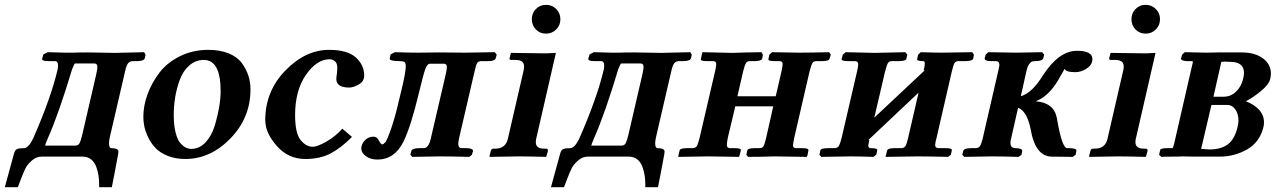

<svg xmlns="http://www.w3.org/2000/svg" viewBox="-20 -651 5302 798"><path d="M169.9 -54.2Q168.9 -46.4 166 -45.9H293Q305.2 -45.9 310.5 -55.9Q315.9 -65.9 321.8 -90.8L379.9 -341.8Q384.8 -363.8 384.8 -373Q384.8 -387.2 372.1 -387.2H292Q289.1 -387.2 279.8 -363.8Q224.6 -179.7 179.2 -77.1Q169.9 -55.2 169.9 -54.2ZM152.8 0Q130.9 0 112.5 16.1Q94.2 32.2 86.2 48.1Q78.1 64 67.1 93Q56.2 122.1 54.2 127H0L38.1 -12.2Q42 -27.3 50.5 -31.2Q59.1 -35.2 79.1 -35.2Q98.1 -35.2 117.2 -74.2Q192.4 -245.1 220.2 -365.2Q220.2 -367.2 220.7 -371.6Q221.2 -376 221.2 -378.9Q221.2 -397 208 -397H181.2Q173.3 -397 167.2 -397.9Q161.1 -398.9 158 -400.9Q154.8 -402.8 154.8 -405.8L160.2 -424.8L178.2 -434.1Q236.3 -432.1 252 -432.1H284.2Q301.3 -433.1 345.2 -433.1Q356.4 -433.1 376.2 -432.6Q396 -432.1 403.8 -432.1Q421.9 -431.2 459 -431.2L579.1 -434.1L585 -423.8L582 -409.2Q578.1 -397 549.8 -397H533.2Q519 -397 512 -387.5Q504.9 -377.9 500 -355L436 -79.1Q433.1 -64 433.1 -55.2Q433.1 -35.2 443.8 -35.2Q471.7 -35.2 472.2 -21Q472.2 -20 471.7 -16.6Q471.2 -13.2 471.2 -11.2Q467.3 10.7 458.3 57.9Q449.2 105 444.8 127H392.1V117.2Q392.1 98.1 389.6 80.1Q387.2 62 380.1 42.5Q373 22.9 358.6 11.5Q344.2 0 323.2 0Z M702.1 -172.9Q702.1 -129.9 710 -99.4Q717.8 -68.8 730.2 -55.4Q742.7 -42 753.2 -37.1Q763.7 -32.2 774.9 -32.2Q809.1 -32.2 834.5 -59.6Q859.9 -86.9 872.3 -128.4Q884.8 -169.9 890.9 -206.5Q897 -243.2 897 -272Q897 -401.9 827.1 -401.9Q793 -401.9 766.8 -378.9Q740.7 -356 727.3 -319.6Q713.9 -283.2 708 -246.1Q702.1 -209 702.1 -172.9ZM575.7 -165Q575.7 -211.9 593.3 -259.5Q610.8 -307.1 642.8 -349.1Q674.8 -391.1 728.3 -417.5Q781.7 -443.8 845.7 -443.8Q894.5 -443.8 930.7 -429Q966.8 -414.1 985.4 -388.4Q1003.9 -362.8 1012.5 -335.9Q1021 -309.1 1021 -278.8Q1021 -161.6 938 -75.9Q855 9.8 750 9.8Q709 9.8 677 -3.2Q645 -16.1 626.5 -35.6Q607.9 -55.2 595.9 -80.1Q584 -105 579.8 -126Q575.7 -147 575.7 -165Z M1248.5 9.8Q1178.7 9.8 1130.6 -44.2Q1082.5 -98.1 1082.5 -151.9Q1082.5 -272 1166 -357.9Q1249.5 -443.8 1347.7 -443.8Q1423.8 -443.8 1458.7 -412.4Q1493.7 -380.9 1493.7 -336.9Q1493.7 -313 1471.2 -300Q1448.7 -287.1 1431.6 -287.1Q1377.4 -287.1 1377.9 -323.2Q1377.9 -331.1 1379.9 -342.5Q1381.8 -354 1381.8 -370.1Q1381.8 -389.2 1371.3 -397Q1360.8 -404.8 1350.6 -404.8Q1296.4 -404.8 1251.5 -339.8Q1206.5 -274.9 1206.5 -172.9Q1206.5 -97.7 1229.2 -69.3Q1252 -41 1279.8 -41Q1298.8 -41 1336.7 -62.5Q1374.5 -84 1402.8 -116.2L1442.9 -82Q1399.9 -38.1 1355.7 -14.2Q1311.5 9.8 1248.5 9.8Z M1532.7 -83Q1546.9 -83 1554.7 -66.9Q1562.5 -50.8 1569.8 -50.8Q1572.8 -50.8 1583.5 -62Q1613.3 -121.1 1644.5 -259.8Q1666.5 -348.6 1666.5 -375Q1666.5 -389.2 1661.1 -393.1Q1655.8 -397 1640.6 -397Q1599.6 -397 1599.6 -407.2Q1599.6 -409.2 1600.6 -411.1L1603.5 -424.8L1621.6 -434.1Q1679.7 -432.1 1719.7 -432.1L1804.7 -433.1Q1869.6 -432.1 1911.6 -432.1L2036.6 -434.1L2044.4 -423.8L2040.5 -409.2Q2037.6 -397 2008.8 -397H1980.5Q1968.3 -397 1963.4 -389.4Q1958.5 -381.8 1952.6 -355L1887.7 -75.2Q1884.8 -61 1884.8 -53.2Q1884.8 -35.2 1899.4 -35.2H1918.5Q1931.6 -35.2 1939.2 -32Q1946.8 -28.8 1945.8 -22.9L1941.4 -7.8L1930.7 1Q1849.6 -1 1809.6 -1L1693.4 1L1685.5 -7.8L1689.5 -22.9Q1692.4 -35.2 1722.7 -35.2H1740.7Q1761.7 -35.2 1770.5 -75.2L1832.5 -341.8Q1837.4 -363.8 1837.4 -372.1Q1837.4 -386.2 1824.7 -386.2H1767.6Q1755.4 -386.2 1747.1 -362.5Q1738.8 -338.9 1721.7 -267.1Q1687.5 -124 1656.7 -62Q1619.6 12.2 1548.8 12.2Q1520 12.2 1500.7 -2Q1481.4 -16.1 1481.4 -35.2Q1481.4 -36.1 1481.9 -38.6Q1482.4 -41 1482.4 -42Q1486.3 -59.1 1500 -71Q1513.7 -83 1532.7 -83Z M2091.3 -76.2 2156.2 -357.9Q2158.2 -363.8 2158.2 -375Q2158.2 -401.9 2123 -401.9H2104Q2096.2 -401.9 2098.1 -410.2L2103 -429.2L2105 -431.2Q2215.8 -429.2 2251 -429.2Q2251 -429.2 2289.1 -431.2L2290 -429.2L2209 -76.2Q2207 -70.3 2207 -60.1Q2207 -33.2 2241.2 -33.2H2250Q2257.8 -33.2 2257.3 -23.9L2251 -1L2249 1Q2173.8 -1 2135.3 -1Q2135.3 -1 2016.1 1L2014.2 -1L2020 -23.9Q2022 -32.7 2030.3 -33.2H2038.1Q2082.5 -33.2 2091.3 -76.2ZM2207.3 -528.6Q2190.4 -545.9 2190.4 -571Q2190.4 -596.2 2207.3 -613.5Q2224.1 -630.9 2249.3 -630.9Q2274.4 -630.9 2291.7 -613.5Q2309.1 -596.2 2309.1 -571Q2309.1 -545.9 2291.7 -528.6Q2274.4 -511.2 2249.3 -511.2Q2224.1 -511.2 2207.3 -528.6Z M2439.9 -54.2Q2439 -46.4 2436 -45.9H2563Q2575.2 -45.9 2580.6 -55.9Q2585.9 -65.9 2591.8 -90.8L2649.9 -341.8Q2654.8 -363.8 2654.8 -373Q2654.8 -387.2 2642.1 -387.2H2562Q2559.1 -387.2 2549.8 -363.8Q2494.6 -179.7 2449.2 -77.1Q2439.9 -55.2 2439.9 -54.2ZM2422.9 0Q2400.9 0 2382.6 16.1Q2364.3 32.2 2356.2 48.1Q2348.1 64 2337.2 93Q2326.2 122.1 2324.2 127H2270L2308.1 -12.2Q2312 -27.3 2320.6 -31.2Q2329.1 -35.2 2349.1 -35.2Q2368.2 -35.2 2387.2 -74.2Q2462.4 -245.1 2490.2 -365.2Q2490.2 -367.2 2490.7 -371.6Q2491.2 -376 2491.2 -378.9Q2491.2 -397 2478 -397H2451.2Q2443.4 -397 2437.3 -397.9Q2431.2 -398.9 2428 -400.9Q2424.8 -402.8 2424.8 -405.8L2430.2 -424.8L2448.2 -434.1Q2506.3 -432.1 2522 -432.1H2554.2Q2571.3 -433.1 2615.2 -433.1Q2626.5 -433.1 2646.2 -432.6Q2666 -432.1 2673.8 -432.1Q2691.9 -431.2 2729 -431.2L2849.1 -434.1L2855 -423.8L2852.1 -409.2Q2848.1 -397 2819.8 -397H2803.2Q2789.1 -397 2782 -387.5Q2774.9 -377.9 2770 -355L2706.1 -79.1Q2703.1 -64 2703.1 -55.2Q2703.1 -35.2 2713.9 -35.2Q2741.7 -35.2 2742.2 -21Q2742.2 -20 2741.7 -16.6Q2741.2 -13.2 2741.2 -11.2Q2737.3 10.7 2728.3 57.9Q2719.2 105 2714.8 127H2662.1V117.2Q2662.1 98.1 2659.7 80.1Q2657.2 62 2650.1 42.5Q2643.1 22.9 2628.7 11.5Q2614.3 0 2593.3 0Z M2952.1 -355Q2957 -377.9 2957 -384.8Q2957 -397 2942.9 -397H2918Q2890.1 -397 2893.1 -405.8L2897.9 -428.2L2899.9 -434.1L3023.9 -431.2Q3042 -432.1 3085 -433.1Q3127.9 -434.1 3145 -434.1L3150.9 -423.8L3147.9 -407.2Q3145 -397.5 3118.2 -397H3097.2Q3085.9 -397 3080.8 -389.4Q3075.7 -381.8 3068.8 -355L3044.9 -251H3204.1L3228 -354Q3232.9 -377 3232.9 -384.8Q3232.9 -397 3219.7 -397H3198.7Q3170.9 -397 3173.8 -405.8L3177.7 -423.8L3189 -434.1L3299.8 -432.1Q3351.6 -432.1 3425.8 -434.1L3433.1 -423.8L3427.7 -407.2Q3425.8 -397.5 3398.9 -397H3374Q3361.8 -397 3356.9 -389.4Q3352.1 -381.8 3344.7 -354L3280.8 -77.1Q3275.9 -52.2 3275.9 -46.9Q3275.9 -34.7 3290 -35.2H3315.9Q3342.8 -35.2 3339.8 -24.9L3335.9 -4.9L3333 1L3198.7 -1Q3182.6 0 3143.8 0.5Q3105 1 3088.9 1L3082 -7.8L3085.9 -25.9Q3087.9 -34.7 3114.7 -35.2H3135.7Q3147.9 -35.2 3152.8 -42.5Q3157.7 -49.8 3164.1 -77.1L3193.8 -209H3036.1L3004.9 -78.1Q3001 -59.1 3001 -47.9Q3001 -35.6 3014.2 -35.2H3033.7Q3061.5 -35.2 3059.1 -25.9L3053.7 -4.9L3051.8 1L2923.8 -1Q2906.7 -1 2861.3 0Q2815.9 1 2798.8 1L2799.8 -4.9L2804.7 -25.9Q2805.7 -34.7 2834 -35.2H2858.9Q2871.1 -36.1 2876 -43.5Q2880.9 -50.8 2887.7 -78.1Z M3615.7 -431.2 3742.7 -434.1 3751 -423.8 3747.1 -407.2Q3745.1 -397.5 3716.8 -397H3687Q3674.8 -397 3669.9 -387.9Q3665 -378.9 3657.7 -350.1L3613.8 -162.1Q3684.6 -228 3824.7 -359.9L3818.8 -357.9Q3823.7 -376 3823.7 -386.2Q3823.7 -397.5 3816.9 -397Q3789.1 -397 3792 -405.8L3795.9 -423.8L3807.1 -434.1Q3865.2 -432.1 3893.1 -432.1L4021 -434.1L4027.8 -423.8L4024.9 -407.2Q4022 -397.5 3993.7 -397H3963.9Q3951.7 -397 3946.8 -388.4Q3941.9 -379.9 3935.1 -350.1L3873 -80.1Q3867.2 -59.1 3866.7 -48.8Q3866.7 -35.6 3880.9 -35.2H3910.6Q3938.5 -35.2 3936 -25.9L3932.1 -7.8L3920.9 1Q3837.9 -1 3793.9 -1L3660.6 1L3667 -25.9Q3669.9 -34.7 3695.8 -35.2H3726.1Q3739.3 -36.1 3744.1 -45.2Q3749 -54.2 3754.9 -80.1L3797.9 -266.1L3587.9 -67.9L3592.8 -69.8V-67.9Q3588.9 -49.8 3588.9 -45.9Q3588.9 -34.7 3600.1 -35.2Q3614.3 -35.2 3620.6 -33Q3627 -30.8 3626 -25.9L3622.1 -7.8L3609.9 1Q3546.9 -1 3516.1 -1L3393.1 1L3385.7 -7.8L3389.6 -25.9Q3390.6 -34.7 3419.9 -35.2H3448.7Q3461.9 -36.1 3466.8 -44.7Q3471.7 -53.2 3478 -78.1L3541 -349.1Q3546.9 -373 3546.9 -383.8Q3546.9 -397 3532.7 -397H3503.9Q3489.7 -397 3483.4 -399.4Q3477.1 -401.9 3478 -405.8L3482.9 -423.8L3495.1 -434.1Z M4181.6 -71.8Q4179.7 -65.9 4179.7 -57.1Q4179.7 -35.2 4201.7 -35.2Q4214.8 -35.2 4222.2 -32Q4229.5 -28.8 4228.5 -22.9L4225.6 -7.8L4213.4 1Q4142.6 -1 4103.5 -1L3987.8 1L3979.5 -7.8L3983.4 -22.9Q3986.3 -35.2 4015.6 -35.2H4034.7Q4046.9 -35.2 4052.7 -43.5Q4058.6 -51.8 4063.5 -71.8L4129.4 -357.9Q4133.3 -376 4133.8 -379.9Q4133.8 -397 4118.7 -397H4099.6Q4069.8 -397 4072.8 -410.2L4076.7 -423.8L4087.4 -434.1Q4168.5 -432.1 4203.6 -432.1L4311.5 -434.1L4319.8 -423.8L4316.4 -410.2Q4313.5 -397 4283.7 -397Q4274.9 -397 4269.3 -395Q4263.7 -393.1 4257.1 -384Q4250.5 -375 4246.6 -357.9L4222.7 -251Q4270.5 -265.1 4315.4 -338.9Q4381.3 -439.9 4456.5 -439.9Q4520.5 -439.9 4520.5 -404.8Q4520.5 -400.9 4518.6 -393.1Q4514.6 -377 4493.2 -364Q4471.7 -351.1 4449.7 -351.1Q4414.6 -351.1 4407.7 -360.8Q4407.7 -361.8 4406.2 -362.8Q4404.8 -363.8 4404.8 -365.2Q4402.8 -360.4 4377.4 -316.9Q4337.4 -250 4284.7 -230Q4360.8 -224.1 4372.6 -160.2Q4393.6 -35.2 4415.5 -35.2H4423.8Q4429.7 -35.2 4434.1 -34.7Q4438.5 -34.2 4444.1 -33.2Q4449.7 -32.2 4452.1 -29.5Q4454.6 -26.9 4453.6 -22.9L4450.7 -7.8L4438.5 1L4351.6 0Q4282.7 -1 4263.7 -113.8Q4248.5 -189 4211.4 -203.1Z M4583.5 -76.2 4648.4 -357.9Q4650.4 -363.8 4650.4 -375Q4650.4 -401.9 4615.2 -401.9H4596.2Q4588.4 -401.9 4590.3 -410.2L4595.2 -429.2L4597.2 -431.2Q4708 -429.2 4743.2 -429.2Q4743.2 -429.2 4781.2 -431.2L4782.2 -429.2L4701.2 -76.2Q4699.2 -70.3 4699.2 -60.1Q4699.2 -33.2 4733.4 -33.2H4742.2Q4750 -33.2 4749.5 -23.9L4743.2 -1L4741.2 1Q4666 -1 4627.4 -1Q4627.4 -1 4508.3 1L4506.3 -1L4512.2 -23.9Q4514.2 -32.7 4522.5 -33.2H4530.3Q4574.7 -33.2 4583.5 -76.2ZM4699.5 -528.6Q4682.6 -545.9 4682.6 -571Q4682.6 -596.2 4699.5 -613.5Q4716.3 -630.9 4741.5 -630.9Q4766.6 -630.9 4783.9 -613.5Q4801.3 -596.2 4801.3 -571Q4801.3 -545.9 4783.9 -528.6Q4766.6 -511.2 4741.5 -511.2Q4716.3 -511.2 4699.5 -528.6Z M5023.4 -249H5065.4Q5096.2 -249 5118.2 -271Q5140.1 -293 5147 -324.2Q5149.9 -338.4 5150.4 -347.2Q5150.4 -394 5093.3 -394Q5086.4 -394 5078.9 -394.5Q5071.3 -395 5069.3 -395Q5067.4 -395 5063.2 -394.5Q5059.1 -394 5056.2 -394ZM5015.1 -214.8 4972.2 -32.2Q4996.1 -30.3 5006.3 -29.8Q5055.2 -29.8 5083.7 -51.5Q5112.3 -73.2 5124 -125Q5127 -138.2 5127.4 -149.9Q5127.4 -177.7 5114.3 -196.3Q5101.1 -214.8 5082 -214.8ZM4807.1 1 4797.4 -7.8 4802.2 -27.8Q4803.2 -34.7 4828.1 -35.2H4853Q4856 -37.1 4860.4 -55.2L4933.1 -372.1Q4937 -387.2 4937.5 -390.6Q4938 -394 4937 -397H4913.1Q4907.2 -397 4901.1 -398.4Q4895 -399.9 4891.6 -402.3Q4888.2 -404.8 4888.2 -405.8L4893.1 -423.8L4904.3 -434.1L4996.1 -432.1Q5003.9 -432.1 5019 -432.6Q5034.2 -433.1 5042 -433.1H5139.2Q5196.3 -433.1 5229.2 -408.4Q5262.2 -383.8 5262.2 -345.2Q5262.2 -335.4 5259.3 -323.2Q5254.4 -300.3 5221.7 -273.2Q5189 -246.1 5158.2 -230Q5191.4 -217.8 5212.4 -195.3Q5233.4 -172.9 5233.4 -143.1Q5233.4 -129.9 5231.4 -124Q5216.3 -60.1 5163.3 -30Q5110.4 0 5049.3 0H4943.4L4896 -1Q4882.8 0 4851.6 0Q4820.3 0 4807.1 1Z"/></svg>

Font: Linux Libertine O
Style: Semibold Italic
Weight: 600
Italic angle: -11.5°
Designer: Philipp H. Poll
Foundry: Philipp H. Poll
Version: Version 5.1.2